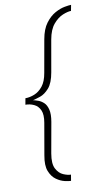

<svg xmlns="http://www.w3.org/2000/svg" viewBox="-94 -743 514 932"><g transform="rotate(-10 163.0 -277.0)"><path d="M178 144Q168 144 147.8 139.5Q127.5 135 106.8 120.5Q86 106 74.5 77.2Q63 48.5 72 -0.5L99 -156Q106 -195.5 96 -217.8Q86 -240 66 -249.2Q46 -258.5 24 -258.5L29.5 -289.5Q51.5 -289.5 74.5 -298.8Q97.5 -308 115.8 -330.8Q134 -353.5 141 -395L169.5 -555.5Q178 -604 199.5 -632.8Q221 -661.5 246.5 -675.5Q272 -689.5 294.2 -693.5Q316.5 -697.5 326.5 -697.5L321 -668.5Q305 -668.5 280.2 -658.5Q255.5 -648.5 233.2 -622.5Q211 -596.5 202.5 -548.5L175 -392Q166 -340 144.8 -316Q123.5 -292 100.5 -284.2Q77.5 -276.5 63.5 -273.5Q64 -273.5 65 -273.5Q74.5 -271.5 88.8 -266.5Q103 -261.5 115.8 -249.8Q128.5 -238 134.2 -215Q140 -192 133.5 -154.5L106.5 -3.5Q98 45.5 111.2 70.8Q124.5 96 145.8 105Q167 114 183 114Z"/></g></svg>

Font: Anybody ExtraExpanded ExtraLight
Style: Italic
Weight: 200
Width: 8
Italic angle: -10°
Designer: Tyler Finck
Foundry: Etcetera Type Company
Version: Version 1.010; ttfautohint (v1.8.3) -l 8 -r 50 -G 200 -x 14 